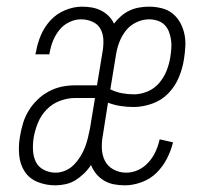

<svg xmlns="http://www.w3.org/2000/svg" viewBox="-20 -548 640 576"><path d="M146 8Q118 8 93 -2Q68 -12 54 -33.5Q40 -55 37.5 -83Q35 -111 40 -139Q43 -158 49 -178Q55 -198 66 -216Q77 -234 92.5 -249Q108 -264 127 -274Q146 -284 165.5 -288Q185 -292 205 -292H271L288 -395Q291 -413 290 -430.5Q289 -448 281 -462Q273 -476 257 -483Q241 -490 223 -490Q205 -490 187.5 -481.5Q170 -473 158 -458Q146 -443 139 -425.5Q132 -408 129 -390L128 -385H86L88 -392Q92 -417 102.5 -442Q113 -467 131.5 -487Q150 -507 175.5 -517.5Q201 -528 226 -528Q241 -528 255.5 -525.5Q270 -523 283 -516.5Q296 -510 306 -500Q316 -490 322 -477Q331 -489 343 -499.5Q355 -510 369 -516.5Q383 -523 398 -525.5Q413 -528 427 -528Q446 -528 464.5 -523.5Q483 -519 497 -508Q511 -497 520 -481Q529 -465 533 -447Q537 -429 536 -409.5Q535 -390 532 -371Q528 -344 517 -317Q506 -290 485.5 -268.5Q465 -247 436.5 -237Q408 -227 381 -227Q361 -227 341.5 -230Q322 -233 304 -240L289 -145Q285 -125 285.5 -104Q286 -83 294.5 -66Q303 -49 320.5 -39.5Q338 -30 359 -30Q377 -30 394.5 -38Q412 -46 425.5 -61Q439 -76 447 -94Q455 -112 459 -130L499 -121Q493 -96 481 -72.5Q469 -49 450 -30Q431 -11 405 -1.5Q379 8 355 8Q338 8 322 5Q306 2 292.5 -6Q279 -14 269 -26Q259 -38 253 -53Q244 -39 232 -27.5Q220 -16 206.5 -7.5Q193 1 177 4.5Q161 8 146 8ZM382 -265Q402 -265 422.5 -273.5Q443 -282 457.5 -299Q472 -316 480 -336.5Q488 -357 491 -377Q493 -390 494 -403.5Q495 -417 493 -429.5Q491 -442 486.5 -453.5Q482 -465 473.5 -473.5Q465 -482 452.5 -486Q440 -490 427 -490Q408 -490 389 -481Q370 -472 357.5 -456Q345 -440 338 -421.5Q331 -403 328 -384L311 -280Q327 -272 345 -268.5Q363 -265 382 -265ZM147 -30Q161 -30 175.5 -36Q190 -42 201 -53Q212 -64 220.5 -77.5Q229 -91 234.5 -105Q240 -119 243.5 -133.5Q247 -148 250 -163L265 -254H205Q183 -254 160 -245.5Q137 -237 120 -219.5Q103 -202 94 -180Q85 -158 81 -135Q78 -116 79 -97Q80 -78 87.5 -62.5Q95 -47 111.5 -38.5Q128 -30 147 -30Z"/></svg>

Font: Iosevka Extralight Extended
Style: Italic
Weight: 200
Width: 7
Italic angle: -9°
Monospace: yes
Designer: Belleve Invis
Foundry: Belleve Invis
Version: Version 32.5.0; ttfautohint (v1.8.4)